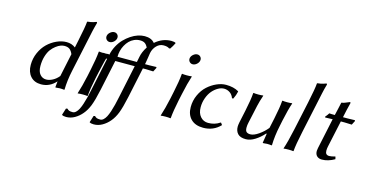

<svg xmlns="http://www.w3.org/2000/svg" viewBox="-92 -1141 3463 1820"><g transform="rotate(15 1639.5 -230.5)"><path d="M445.8 -439.9Q496.6 -439.9 533.2 -411.1L547.9 -481Q578.6 -627 582 -674.8L585 -678.2Q603 -679.7 618.7 -682.9Q634.3 -686 642.6 -689Q650.9 -691.9 668.9 -698.2Q675.8 -698.2 675.8 -690.9V-688Q669.4 -666 663.1 -640.9Q656.7 -615.7 653.3 -599.9Q649.9 -584 642.6 -549.3Q635.3 -514.6 631.8 -499L565.9 -191.9Q543.9 -89.8 542 0L539.1 2.9Q519.5 0 495.1 0Q479.5 0 460 2.9Q452.1 2.9 452.1 1V0L458 -58.1Q397 9.8 313 9.8Q246.6 9.8 209.2 -32.2Q171.9 -74.2 171.9 -144Q171.9 -207 196.8 -263.4Q221.7 -319.8 261 -357.7Q300.3 -395.5 349.1 -417.7Q397.9 -439.9 445.8 -439.9ZM435.1 -399.9Q418.5 -399.9 397.9 -392.6Q377.4 -385.3 353.3 -366.9Q329.1 -348.6 309.3 -322.3Q289.6 -295.9 276.4 -252.9Q263.2 -210 263.2 -158.2Q263.2 -102.5 287.6 -74.7Q312 -46.9 348.1 -46.9Q378.9 -46.9 412.1 -64.9Q445.3 -83 470.2 -113.8L518.1 -340.8Q504.9 -371.6 486.6 -385.7Q468.3 -399.9 435.1 -399.9Z M796.4 -597.2Q800.8 -617.2 819.6 -632.6Q838.4 -647.9 858.4 -647.9Q875.5 -647.9 887.5 -636Q899.4 -624 899.4 -606.9Q899.4 -584 879.9 -564.9Q860.4 -545.9 837.4 -545.9Q819.8 -545.9 807.6 -558.1Q795.4 -570.3 795.4 -587.9Q795.4 -594.2 796.4 -597.2ZM718.8 -180.2 733.4 -250Q755.9 -355 762.7 -430.2L765.6 -433.1Q782.7 -430.2 811.5 -430.2Q839.8 -430.2 859.4 -433.1L860.4 -430.2Q836.4 -358.4 813.5 -250L798.3 -180.2Q775.9 -73.7 769.5 0L766.6 2.9Q748.5 0 720.7 0Q690.4 0 672.4 2.9L671.4 0Q695.8 -73.7 718.8 -180.2Z M866.7 -430.2Q876.5 -475.6 898.4 -516.8Q920.4 -558.1 949.7 -588.4Q979 -618.7 1012.7 -641.1Q1046.4 -663.6 1080.8 -674.8Q1115.2 -686 1146.5 -686Q1212.9 -686 1244.6 -646Q1315.9 -708 1401.4 -708Q1432.1 -708 1444.3 -699.2V-695.8Q1430.2 -665.5 1408.7 -634.8L1397.5 -633.8Q1379.9 -647.9 1341.3 -647.9Q1302.7 -647.9 1273.4 -617.9Q1244.1 -587.9 1235.4 -544.9Q1233.9 -538.1 1228.5 -499.8Q1223.1 -461.4 1218.8 -440.9L1216.3 -430.2H1258.3Q1290.5 -430.2 1326.7 -432.1L1330.6 -424.8Q1317.4 -401.9 1309.6 -383.8Q1276.4 -386.2 1240.7 -386.2H1207.5L1144.5 -88.9Q1121.1 20 1099.6 74.5Q1078.1 128.9 1046.4 166Q1016.1 202.1 976.8 224.6Q937.5 247.1 893.6 247.1Q865.7 247.1 852.5 237.8V234.9Q856.4 218.3 872.6 170.9L885.7 167Q897 178.7 908 182.9Q918.9 187 942.4 187Q958.5 187 973.1 173.6Q987.8 160.2 999.3 138.4Q1010.7 116.7 1022 82.8Q1033.2 48.8 1041.7 14.4Q1050.3 -20 1059.6 -64.9L1127.4 -386.2H936.5L873.5 -88.9Q850.1 20 828.6 74.5Q807.1 128.9 775.4 166Q745.1 202.1 705.8 224.6Q666.5 247.1 622.6 247.1Q594.7 247.1 581.5 237.8V234.9Q585.4 218.3 601.6 170.9L614.7 167Q626 178.7 637 182.9Q647.9 187 671.4 187Q687.5 187 702.1 173.6Q716.8 160.2 728.3 138.4Q739.7 116.7 751 82.8Q762.2 48.8 770.8 14.4Q779.3 -20 788.6 -64.9L856.4 -386.2Q826.2 -386.2 780.8 -383.8L777.3 -391.1Q798.3 -415 808.6 -432.1Q821.8 -430.2 866.7 -430.2ZM1136.7 -430.2 1147.5 -483.9Q1156.7 -533.2 1191.4 -586.9Q1179.7 -610.8 1162.4 -623.5Q1145 -636.2 1114.7 -636.2Q1084.5 -636.2 1057.1 -624.3Q1029.8 -612.3 1010 -592Q990.2 -571.8 975.6 -545.2Q960.9 -518.6 953.6 -489.3Q946.3 -460 946.3 -430.2Z M1611.3 -597.2Q1615.7 -617.2 1634.5 -632.6Q1653.3 -647.9 1673.3 -647.9Q1690.4 -647.9 1702.4 -636Q1714.4 -624 1714.4 -606.9Q1714.4 -584 1694.8 -564.9Q1675.3 -545.9 1652.3 -545.9Q1634.8 -545.9 1622.6 -558.1Q1610.4 -570.3 1610.4 -587.9Q1610.4 -594.2 1611.3 -597.2ZM1533.7 -180.2 1548.3 -250Q1570.8 -355 1577.6 -430.2L1580.6 -433.1Q1597.7 -430.2 1626.5 -430.2Q1654.8 -430.2 1674.3 -433.1L1675.3 -430.2Q1651.4 -358.4 1628.4 -250L1613.3 -180.2Q1590.8 -73.7 1584.5 0L1581.5 2.9Q1563.5 0 1535.6 0Q1505.4 0 1487.3 2.9L1486.3 0Q1510.7 -73.7 1533.7 -180.2Z M2001.5 -399.9Q1973.6 -399.9 1943.6 -383.1Q1913.6 -366.2 1888.7 -337.4Q1863.8 -308.6 1847.7 -264.9Q1831.5 -221.2 1831.5 -172.9Q1831.5 -115.2 1861.3 -81.1Q1891.1 -46.9 1937.5 -46.9Q2002 -46.9 2052.2 -81.1H2056.6L2071.3 -61Q2004.4 9.8 1903.3 9.8Q1825.7 9.8 1783 -33.2Q1740.2 -76.2 1740.2 -149.9Q1740.2 -213.4 1765.9 -269.3Q1791.5 -325.2 1831.5 -361.6Q1871.6 -397.9 1918.9 -418.9Q1966.3 -439.9 2011.2 -439.9Q2085 -439.9 2135.3 -410.2L2136.2 -407.2Q2128.9 -371.1 2109.4 -332L2096.7 -331.1Q2085 -364.3 2059.1 -382.1Q2033.2 -399.9 2001.5 -399.9Z M2497.6 -92.8 2495.6 -91.8Q2459 -49.3 2412.4 -19.8Q2365.7 9.8 2322.3 9.8Q2267.6 9.8 2242.9 -16.6Q2218.3 -43 2218.3 -85.9Q2218.3 -101.1 2223.6 -128.9L2249.5 -250Q2273.9 -365.2 2278.3 -430.2L2281.2 -433.1Q2297.9 -430.2 2327.6 -430.2Q2355.5 -430.2 2375.5 -433.1L2376.5 -430.2Q2367.2 -405.3 2358.4 -373.5Q2349.6 -341.8 2345 -321.3Q2340.3 -300.8 2329.6 -250L2307.6 -149.9Q2301.3 -122.6 2301.3 -99.1Q2301.3 -67.9 2314.5 -56.9Q2327.6 -45.9 2351.6 -45.9Q2386.2 -45.9 2432.4 -77.9Q2478.5 -109.9 2512.7 -151.9L2533.7 -250Q2558.1 -365.2 2562.5 -430.2L2565.4 -433.1Q2582 -430.2 2611.3 -430.2Q2639.6 -430.2 2659.7 -433.1L2660.6 -430.2Q2638.7 -369.1 2613.3 -250L2601.6 -192.9Q2579.6 -90.8 2577.6 0L2574.2 2.9Q2554.7 0 2530.3 0Q2515.6 0 2495.6 2.9Q2487.3 2.9 2487.3 1V0L2501.5 -89.8Z M2744.1 -201.2 2804.2 -481Q2834.5 -624 2837.9 -674.8L2840.8 -678.2Q2858.9 -679.7 2874.5 -682.9Q2890.1 -686 2898.4 -689Q2906.7 -691.9 2924.8 -698.2Q2932.1 -698.2 2932.1 -690.9V-688Q2925.3 -666 2918.9 -639.9Q2912.6 -613.8 2908.7 -595.2Q2904.8 -576.7 2898.2 -545.9Q2891.6 -515.1 2888.2 -499L2824.2 -200.2Q2793.9 -59.6 2790 0L2787.1 2.9Q2769 0 2741.2 0Q2710.9 0 2692.9 2.9L2691.9 0Q2715.3 -66.9 2744.1 -201.2Z M3079.1 -430.2Q3085 -456.1 3094.5 -496.3Q3104 -536.6 3107.9 -557.1L3110.8 -560.1Q3126 -562 3137.9 -566.2Q3149.9 -570.3 3163.8 -576.7Q3177.7 -583 3186 -585.9Q3192.9 -585.9 3192.9 -579.1V-576.2Q3175.8 -510.3 3159.2 -430.2H3205.1Q3238.8 -430.2 3274.9 -432.1L3278.8 -424.8Q3265.6 -401.9 3257.8 -383.8Q3224.6 -386.2 3187 -386.2H3149.9L3093.8 -126Q3088.9 -104.5 3088.9 -83Q3088.9 -41 3127.9 -41Q3147.9 -41 3187 -51.8L3192.9 -26.9Q3128.9 9.8 3068.8 9.8Q3038.6 9.8 3020.3 -7.3Q3002 -24.4 3002 -57.1Q3002 -63.5 3005.9 -85.9L3069.8 -386.2Q3040 -386.2 2997.1 -383.8L2994.1 -391.1Q3013.7 -413.6 3024.9 -432.1Q3037.1 -430.2 3079.1 -430.2Z"/></g></svg>

Font: Linear Smooth
Style: Italic
Weight: 400
Designer: Philipp H. Poll, Flanker
Foundry: Philipp H. Poll, reworked by Flanker
Version: Version 1.061 | FøM Fix